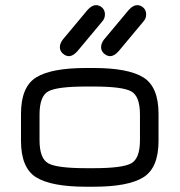

<svg xmlns="http://www.w3.org/2000/svg" viewBox="-20 -708 681 728"><path d="M335 0C422.2 0 485 -11.9 523.4 -35.6C561.8 -59.4 581.1 -105.5 581.1 -173.8V-276.4C581.1 -344.7 561.8 -390.8 523.4 -414.6C485 -438.3 422.2 -450.2 335 -450.2H306.6C218.8 -450.2 155.6 -438.3 117.2 -414.6C78.8 -390.8 59.6 -344.7 59.6 -276.4V-173.8C59.6 -105.5 78.8 -59.4 117.2 -35.6C155.6 -11.9 218.8 0 306.6 0ZM306.6 -70.3C233.7 -70.3 186 -76.3 163.6 -88.4C141.1 -100.4 129.9 -129.9 129.9 -176.8V-273.4C129.9 -320.3 141.1 -349.8 163.6 -361.8C186 -373.9 233.7 -379.9 306.6 -379.9H335C407.2 -379.9 454.6 -373.9 477.1 -361.8C499.5 -349.8 510.7 -320.3 510.7 -273.4V-176.8C510.7 -129.9 499.5 -100.4 477.1 -88.4C454.6 -76.3 407.2 -70.3 335 -70.3ZM241.2 -495.1C251.6 -495.1 262.4 -501.3 273.4 -513.7L367.2 -626C374.3 -633.8 377.9 -642.9 377.9 -653.3C377.9 -663.7 374.5 -672.2 367.7 -678.7C360.8 -685.2 352.9 -688.5 343.8 -688.5C333.3 -688.5 322.6 -682.3 311.5 -669.9L217.8 -557.6C210.6 -547.9 207 -538.4 207 -529.3C207 -519.5 210.8 -511.4 218.3 -504.9C225.7 -498.4 233.4 -495.1 241.2 -495.1ZM397.5 -495.1C407.9 -495.1 418.6 -501.3 429.7 -513.7L523.4 -626C530.6 -633.8 534.2 -642.9 534.2 -653.3C534.2 -663.7 530.8 -672.2 523.9 -678.7C517.1 -685.2 509.1 -688.5 500 -688.5C489.6 -688.5 478.8 -682.3 467.8 -669.9L374 -557.6C366.9 -547.9 363.3 -538.4 363.3 -529.3C363.3 -519.5 367 -511.4 374.5 -504.9C382 -498.4 389.6 -495.1 397.5 -495.1Z"/></svg>

Font: Jura
Style: DemiBold
Weight: 600
Version: Version 2.5.1